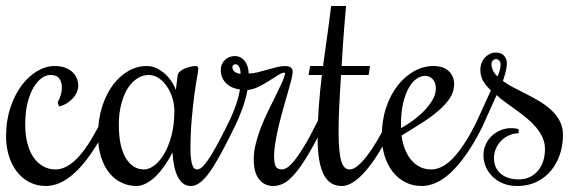

<svg xmlns="http://www.w3.org/2000/svg" viewBox="-27 -620 1936 640"><path d="M165 -278.8Q170.9 -288.1 175 -301.8Q179.2 -315.4 179.2 -329.1Q179.2 -345.7 170.9 -357.9Q162.6 -370.1 141.1 -370.1Q127 -370.1 112.3 -359.9Q97.7 -349.6 85.2 -329.1Q72.8 -308.6 64.9 -277.3Q57.1 -246.1 57.1 -204.1Q57.1 -170.9 64 -143.6Q70.8 -116.2 84 -96.7Q97.2 -77.1 116 -66.2Q134.8 -55.2 158.2 -55.2Q175.3 -55.2 193.1 -64Q210.9 -72.8 229.2 -91.3Q247.6 -109.9 267.1 -139.4Q286.6 -168.9 307.1 -210L312 -220.2L332 -205.1L327.1 -194.8Q300.8 -142.6 274.7 -105.5Q248.5 -68.4 223.1 -44.9Q197.8 -21.5 173.6 -10.7Q149.4 0 127 0Q95.2 0 70.3 -13.2Q45.4 -26.4 28.3 -49.1Q11.2 -71.8 2.2 -101.8Q-6.8 -131.8 -6.8 -165Q-6.8 -217.8 7.6 -261Q22 -304.2 44.9 -335Q67.9 -365.7 96.7 -382.8Q125.5 -399.9 154.8 -399.9Q177.2 -399.9 192.4 -393.6Q207.5 -387.2 216.8 -377.4Q226.1 -367.7 230 -356.4Q233.9 -345.2 233.9 -335Q233.9 -324.7 229.5 -313.7Q225.1 -302.7 216.6 -293.2Q208 -283.7 196.3 -276.1Q184.6 -268.6 169.9 -265.1Z M607.9 -121.1Q607.9 -93.3 612.8 -74.2Q617.7 -55.2 629.9 -55.2Q637.2 -55.2 645.8 -62.3Q654.3 -69.3 665.5 -85.4Q676.8 -101.6 691.2 -127.2Q705.6 -152.8 724.1 -189.9L738.8 -220.2L758.8 -205.1L744.1 -174.8Q723.6 -133.8 705.8 -101.3Q688 -68.8 671.9 -46.4Q655.8 -23.9 640.4 -12Q625 0 609.9 0Q593.8 0 582.8 -8.8Q571.8 -17.6 564.5 -33Q557.1 -48.3 553.2 -68.6Q549.3 -88.9 547.9 -111.8Q536.1 -88.4 522 -68.1Q507.8 -47.9 492.4 -32.7Q477.1 -17.6 460.4 -8.8Q443.8 0 427.2 0Q402.8 0 379.9 -10.3Q356.9 -20.5 339.1 -41.5Q321.3 -62.5 310.5 -94.5Q299.8 -126.5 299.8 -169.9Q299.8 -220.7 313 -262.9Q326.2 -305.2 348.6 -335.7Q371.1 -366.2 400.4 -383.1Q429.7 -399.9 461.9 -399.9Q481.4 -399.9 498 -391.1Q514.6 -382.3 527.1 -369.9Q539.6 -357.4 547.9 -343.5Q556.2 -329.6 559.1 -319.8L564.9 -367.2Q565.9 -376.5 574 -382.8Q582 -389.2 591.8 -392.8Q601.6 -396.5 610.8 -398.2Q620.1 -399.9 624 -399.9Q629.9 -399.9 631.8 -397.9Q633.8 -396 633.8 -390.1Q633.8 -382.8 629.6 -360.6Q625.5 -338.4 620.8 -304Q616.2 -269.5 612.1 -223.1Q607.9 -176.8 607.9 -121.1ZM554.2 -250Q554.2 -272.5 547.4 -294.2Q540.5 -315.9 528.8 -332.8Q517.1 -349.6 501.7 -359.9Q486.3 -370.1 469.2 -370.1Q448.2 -370.1 429.9 -358.2Q411.6 -346.2 398.2 -324.5Q384.8 -302.7 377 -272.2Q369.1 -241.7 369.1 -205.1Q369.1 -131.8 392.1 -93.5Q415 -55.2 453.1 -55.2Q469.7 -55.2 487.5 -68.6Q505.4 -82 520.3 -107.2Q535.2 -132.3 544.7 -168.5Q554.2 -204.6 554.2 -250Z M733.9 -210 738.8 -220.2Q746.1 -234.9 752.2 -250.5Q758.3 -266.1 762.7 -280Q767.1 -293.9 769.5 -304.9Q772 -315.9 772.9 -321.8Q760.3 -323.2 748.5 -328.1Q736.8 -333 728 -341.3Q719.2 -349.6 714.1 -360.8Q709 -372.1 709 -386.2Q709 -397.5 712.9 -406.2Q716.8 -415 723.4 -420.9Q730 -426.8 738 -429.9Q746.1 -433.1 754.9 -433.1Q766.6 -433.1 775.4 -428.2Q784.2 -423.3 790 -415.3Q795.9 -407.2 798.8 -396.7Q801.8 -386.2 801.8 -375Q815.4 -375 831.3 -378.9Q847.2 -382.8 863.3 -387.5Q879.4 -392.1 895 -396Q910.6 -399.9 923.8 -399.9Q935.1 -399.9 941.9 -395.3Q948.7 -390.6 948.7 -379.9Q948.7 -372.1 944.1 -354Q939.5 -335.9 932.6 -312Q925.8 -288.1 917.7 -260Q909.7 -231.9 902.8 -203.4Q896 -174.8 891.4 -147.9Q886.7 -121.1 886.7 -100.1Q886.7 -73.7 892.6 -64.5Q898.4 -55.2 913.6 -55.2Q919.9 -55.2 929.4 -60.8Q939 -66.4 952.6 -82.8Q966.3 -99.1 985.1 -129.6Q1003.9 -160.2 1028.8 -210L1033.7 -220.2L1053.7 -205.1L1048.8 -194.8Q1019.5 -136.2 996.6 -98.6Q973.6 -61 954.3 -39.1Q935.1 -17.1 918 -8.5Q900.9 0 883.8 0Q855 0 836.9 -22Q818.8 -43.9 818.8 -89.8Q818.8 -114.7 825.7 -141.6Q832.5 -168.5 842.8 -195.1Q853 -221.7 865.7 -247.6Q878.4 -273.4 889.9 -296.6Q901.4 -319.8 910.6 -339.8Q919.9 -359.9 923.8 -375L920.9 -377.9Q913.1 -377.9 899.9 -369.6Q886.7 -361.3 870.4 -350.8Q854 -340.3 835.4 -331.1Q816.9 -321.8 797.9 -319.8Q796.9 -313 793.7 -299.8Q790.5 -286.6 785.2 -270.5Q779.8 -254.4 772.9 -237.3Q766.1 -220.2 758.8 -205.1L753.9 -194.8ZM757.8 -405.8Q753.4 -405.8 750.5 -402.8Q747.6 -399.9 747.6 -396Q747.6 -390.1 750.5 -386Q753.4 -381.8 757.8 -379.2Q762.2 -376.5 766.8 -375.2Q771.5 -374 774.9 -374Q774.9 -387.7 770.5 -396.7Q766.1 -405.8 757.8 -405.8Z M1031.7 -160.2Q1031.7 -211.9 1035.6 -264.2Q1039.6 -316.4 1045.9 -370.1H1001.5L1006.8 -399.9H1049.8Q1056.6 -449.7 1063.7 -499.8Q1070.8 -549.8 1076.7 -600.1H1126.5Q1125.5 -589.4 1123.8 -569.1Q1122.1 -548.8 1119.9 -522.2Q1117.7 -495.6 1115.7 -464.1Q1113.8 -432.6 1111.8 -399.9H1206.5L1201.7 -370.1H1109.9Q1107.9 -342.3 1106.4 -315.4Q1105 -288.6 1103.8 -264.4Q1102.5 -240.2 1102.1 -220Q1101.6 -199.7 1101.6 -185.1Q1101.6 -147.9 1103.8 -123Q1106 -98.1 1110.6 -83Q1115.2 -67.9 1122.3 -61.5Q1129.4 -55.2 1138.7 -55.2Q1150.9 -55.2 1165.8 -67.6Q1180.7 -80.1 1196.8 -101.1Q1212.9 -122.1 1229.5 -150.1Q1246.1 -178.2 1261.7 -210L1266.6 -220.2L1286.6 -205.1L1281.7 -194.8Q1259.3 -149.4 1237.1 -113.3Q1214.8 -77.1 1193.4 -52Q1171.9 -26.9 1151.4 -13.4Q1130.9 0 1111.8 0Q1092.8 0 1077.9 -8.8Q1063 -17.6 1052.7 -36.9Q1042.5 -56.2 1037.1 -86.4Q1031.7 -116.7 1031.7 -160.2Z M1410.6 -55.2Q1427.7 -55.2 1445.6 -64Q1463.4 -72.8 1481.7 -91.3Q1500 -109.9 1519.5 -139.4Q1539.1 -168.9 1559.6 -210L1564.5 -220.2L1584.5 -205.1L1579.6 -194.8Q1553.2 -142.6 1527.1 -105.5Q1501 -68.4 1475.8 -44.9Q1450.7 -21.5 1426.3 -10.7Q1401.9 0 1379.4 0Q1347.7 0 1322.8 -13.2Q1297.9 -26.4 1280.8 -49.1Q1263.7 -71.8 1254.6 -101.8Q1245.6 -131.8 1245.6 -165Q1245.6 -217.8 1260 -261Q1274.4 -304.2 1298.6 -335Q1322.8 -365.7 1353.5 -382.8Q1384.3 -399.9 1417.5 -399.9Q1451.2 -399.9 1469 -382.8Q1486.8 -365.7 1486.8 -339.8Q1486.8 -314.9 1472.7 -293.2Q1458.5 -271.5 1434.3 -250.7Q1410.2 -230 1378.4 -209.7Q1346.7 -189.5 1311.5 -168Q1314.9 -142.6 1323.2 -121.8Q1331.5 -101.1 1344.2 -86.2Q1356.9 -71.3 1373.5 -63.2Q1390.1 -55.2 1410.6 -55.2ZM1425.8 -325.2Q1425.8 -344.7 1415.3 -356Q1404.8 -367.2 1389.6 -367.2Q1377 -367.2 1362.8 -358.2Q1348.6 -349.1 1336.9 -329.3Q1325.2 -309.6 1317.4 -278.8Q1309.6 -248 1309.6 -204.1V-192.9Q1326.2 -201.7 1346.4 -216.1Q1366.7 -230.5 1384.3 -248Q1401.9 -265.6 1413.8 -285.4Q1425.8 -305.2 1425.8 -325.2Z M1849.6 -169.9Q1849.6 -136.7 1839.6 -106.2Q1829.6 -75.7 1810.3 -52Q1791 -28.3 1762.5 -14.2Q1733.9 0 1697.3 0Q1670.9 0 1650.1 -8.5Q1629.4 -17.1 1614.7 -31.5Q1600.1 -45.9 1592.3 -64.2Q1584.5 -82.5 1584.5 -102.1Q1584.5 -121.6 1592 -138.4Q1599.6 -155.3 1612.5 -167.2Q1625.5 -179.2 1642.1 -186Q1658.7 -192.9 1677.2 -192.9Q1689 -192.9 1701.7 -189.9V-175.8Q1686 -175.8 1671.1 -169.4Q1656.2 -163.1 1644.8 -152.1Q1633.3 -141.1 1626.5 -125.7Q1619.6 -110.4 1619.6 -92.8Q1619.6 -60.5 1641.8 -41.3Q1664.1 -22 1702.6 -22Q1722.2 -22 1738.3 -29.5Q1754.4 -37.1 1765.9 -50.5Q1777.3 -64 1783.4 -82.5Q1789.6 -101.1 1789.6 -123Q1789.6 -144 1781.2 -162.1Q1772.9 -180.2 1759.3 -196.3Q1745.6 -212.4 1728.3 -226.6Q1710.9 -240.7 1693.1 -253.7Q1675.3 -266.6 1658.2 -278.8Q1641.1 -291 1628.4 -303.2L1579.6 -194.8L1559.6 -210L1609.4 -318.8Q1591.3 -335.9 1582.8 -351.3Q1574.2 -366.7 1574.2 -388.2Q1574.2 -399.9 1578.4 -410.4Q1582.5 -420.9 1589.6 -428.5Q1596.7 -436 1606 -440.4Q1615.2 -444.8 1625.5 -444.8Q1644 -444.8 1653.3 -434.3Q1662.6 -423.8 1662.6 -408.2Q1662.6 -400.9 1661.1 -392.8Q1659.7 -384.8 1657.5 -376.7Q1655.3 -368.7 1653.1 -361.8Q1650.9 -355 1649.4 -350.1Q1664.1 -338.9 1684.6 -328.4Q1705.1 -317.9 1727.3 -306.6Q1749.5 -295.4 1771.5 -282.2Q1793.5 -269 1810.8 -252.9Q1828.1 -236.8 1838.9 -216.3Q1849.6 -195.8 1849.6 -169.9ZM1626.5 -422.9Q1619.6 -422.9 1615.5 -418.2Q1611.3 -413.6 1611.3 -405.8Q1611.3 -397 1615.7 -386.2Q1620.1 -375.5 1631.3 -365.2Q1636.2 -375.5 1638.9 -385.3Q1641.6 -395 1641.6 -404.8Q1641.6 -412.6 1637.5 -417.7Q1633.3 -422.9 1626.5 -422.9Z"/></svg>

Font: Rochester
Style: Regular
Weight: 400
Version: Version 1.006